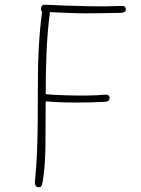

<svg xmlns="http://www.w3.org/2000/svg" viewBox="-20 -778 592 807"><path d="M127 -19Q133 -75 135.5 -137.5Q138 -200 138.5 -263.5Q139 -327 139 -383Q139 -427 139.5 -470Q140 -513 142 -556.5Q144 -600 147.5 -643Q151 -686 157 -728Q155 -730 153.5 -734Q152 -738 152 -743Q152 -749 156.5 -754Q161 -759 173 -758Q213 -756 257.5 -754.5Q302 -753 345.5 -752Q389 -751 427.5 -751.5Q466 -752 494 -753Q502 -753 505.5 -749Q509 -745 509 -738Q509 -734 507 -731Q505 -728 500 -726Q495 -724 486 -724Q438 -723 403 -722.5Q368 -722 337.5 -722Q307 -722 272.5 -723.5Q238 -725 190 -727Q179 -644 175.5 -555.5Q172 -467 172 -382Q206 -379 252.5 -377.5Q299 -376 344.5 -376.5Q390 -377 421 -380Q432 -381 436.5 -376.5Q441 -372 441 -367Q441 -360 436.5 -355.5Q432 -351 421 -350Q366 -347 298.5 -347Q231 -347 172 -352Q172 -247 171 -162.5Q170 -78 159 -12Q157 -2 154 3.5Q151 9 143 9Q138 9 134 7Q130 5 128 -1Q126 -7 127 -19Z"/></svg>

Font: Playpen Sans Thin
Style: Regular
Weight: 250
Designer: Laura Meseguer, Veronika Burian, José Scaglione
Foundry: TypeTogether
Version: Version 1.001